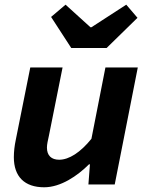

<svg xmlns="http://www.w3.org/2000/svg" viewBox="-20 -782 640 814"><path d="M167.3 12C237.4 12 308 -36.2 357.3 -85.3H361.3L354.8 0H466.4L564.2 -496.1H427L367.6 -193.6C321.1 -135.8 272.7 -104.8 230.8 -104.8C198.1 -104.8 179 -122.4 179 -156C179 -170.8 183 -186.4 187.3 -206.4L245.3 -496.1H108.4L47 -189.7C41.7 -164.9 38.7 -139.2 38.7 -115.5C38.7 -33.1 84.2 12 167.3 12ZM282 -578.6H432.1L562.9 -706.5L515.3 -762.2L367.5 -666.4H363.5L257.9 -762.2L196.6 -710.2L282 -578.6Z"/></svg>

Font: Source Code Variable
Style: Italic
Weight: 400
Italic angle: -11°
Monospace: yes
Designer: Paul D. Hunt, Teo Tuominen
Foundry: Adobe Systems Incorporated
Version: Version 1.005;PS 1.0;hotconv 16.6.54;makeotf.lib2.5.65590